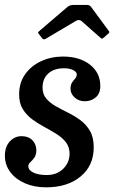

<svg xmlns="http://www.w3.org/2000/svg" viewBox="-34 -770 477 803"><path d="M257 -126.5Q257 -155 241.8 -174.8Q226.5 -194.5 202.5 -209.5Q178.5 -224.5 151.5 -239Q124.5 -253.5 100.5 -271.2Q76.5 -289 61.2 -313.8Q46 -338.5 46 -375Q46 -424.5 71.5 -460Q97 -495.5 138.8 -514.5Q180.5 -533.5 229.5 -533.5Q298.5 -533.5 342 -499.8Q385.5 -466 385.5 -410Q385.5 -379 366.5 -362.8Q347.5 -346.5 320.5 -346.5Q295.5 -346.5 278.2 -362.2Q261 -378 261 -398.5Q261 -415.5 267.5 -425Q274 -434.5 280.5 -441.8Q287 -449 287 -458.5Q287 -469.5 271.8 -477Q256.5 -484.5 234 -484.5Q192 -484.5 168 -462.8Q144 -441 144 -404Q144 -376 159.5 -357.8Q175 -339.5 199.2 -325.8Q223.5 -312 251 -298.5Q278.5 -285 302.8 -267Q327 -249 342.5 -222Q358 -195 358 -154Q358 -77 303 -31.8Q248 13.5 159 13.5Q110 13.5 71 -3.2Q32 -20 9.2 -50Q-13.5 -80 -13.5 -119Q-13.5 -156 6.8 -178.2Q27 -200.5 56.5 -200.5Q84.5 -200.5 101.2 -183.8Q118 -167 118 -141Q117.5 -121 109.2 -110Q101 -99 92.8 -91.5Q84.5 -84 84.5 -74.5Q84.5 -58.5 105.5 -48.2Q126.5 -38 161.5 -38Q203.5 -38 230 -63.8Q256.5 -89.5 257 -126.5ZM141 -611.5 129.5 -626.5Q124.5 -632.5 125.2 -634.5Q126 -636.5 132.5 -642L248 -741Q258 -749.5 276 -749.5H325.5Q335.5 -749.5 339.5 -747.5Q343.5 -745.5 347 -741L421 -640.5Q423.5 -636.5 423.2 -634.8Q423 -633 418.5 -629L401 -613.5Q394 -607.5 392 -608Q390 -608.5 385 -613L307.5 -681.5Q296.5 -691 282.5 -682L158.5 -608.5Q152 -604.5 148.2 -605.5Q144.5 -606.5 141 -611.5Z"/></svg>

Font: Besley* Narrow Medium
Style: Italic
Weight: 500
Width: 4
Italic angle: -13°
Designer: Owen Earl
Foundry: indestructible type*
Version: Version 3.000; ttfautohint (v1.8.3)